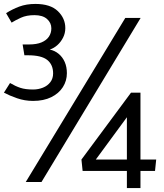

<svg xmlns="http://www.w3.org/2000/svg" viewBox="-20 -791 834 976"><path d="M160 -771Q114 -771 78 -757.5Q42 -744 11 -724L39 -676Q58 -688 86.5 -701Q115 -714 155 -714Q197 -714 219 -694.5Q241 -675 241 -647Q241 -623 228.5 -604.5Q216 -586 191 -575.5Q166 -565 127 -565H95L104 -510H122Q191 -510 220.5 -486Q250 -462 250 -418Q250 -392 236 -373.5Q222 -355 198.5 -345.5Q175 -336 148 -336Q109 -336 83.5 -344.5Q58 -353 31 -369L0 -320Q28 -305 67 -291.5Q106 -278 148 -278Q202 -278 240.5 -297Q279 -316 299.5 -348Q320 -380 320 -419Q320 -451 309 -476Q298 -501 278 -517.5Q258 -534 233 -539Q254 -546 271.5 -561.5Q289 -577 300.5 -599.5Q312 -622 312 -648Q312 -698 274 -734.5Q236 -771 160 -771ZM617 -700 111 134H191L695 -700ZM774 20H694V-320H646L394 20L400 78H625V165H694V78H768ZM625 -195V20H467Z"/></svg>

Font: Catamaran Thin
Style: Regular
Weight: 400
Version: Version 2.000